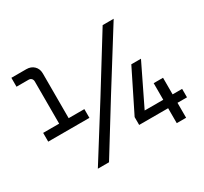

<svg xmlns="http://www.w3.org/2000/svg" viewBox="-143 -901 1169 1102"><g transform="rotate(-30 441.5 -350.0)"><path d="M150 -300V-614Q150 -626 143 -633.5Q136 -641 124 -641H44V-700H143Q174 -700 193.5 -681Q213 -662 213 -631V-300ZM44 -277V-335H317V-277ZM213 0 430 -346 649 -700H722L489 -327L287 0ZM544 -99V-151L679 -423H743L604 -137L589 -155H861V-99ZM736 0V-265H798V0Z"/></g></svg>

Font: SUSE Thin
Style: Regular
Weight: 400
Version: Version 1.000